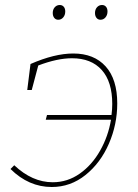

<svg xmlns="http://www.w3.org/2000/svg" viewBox="-20 -742 553 768"><path d="M449 -328Q449 -244 415.5 -167Q382 -90 322 -42Q262 6 187 6Q95 6 22 -66L37 -81Q109 -13 191 -13Q250 -13 299 -47.5Q348 -82 380.5 -139.5Q413 -197 424 -263H163L168 -282H426Q429 -305 429 -326Q429 -415 387 -462Q345 -509 268 -509Q209 -509 133 -480L107 -382H89L102 -486Q198 -528 273 -528Q356 -528 402.5 -476.5Q449 -425 449 -328ZM191 -690Q191 -704 199 -713Q207 -722 219 -722Q229 -722 235 -715Q241 -708 241 -696Q241 -682 233 -672.5Q225 -663 213 -663Q203 -663 197 -670.5Q191 -678 191 -690ZM360 -690Q360 -704 368 -713Q376 -722 388 -722Q398 -722 404 -715Q410 -708 410 -696Q410 -682 402 -672.5Q394 -663 382 -663Q372 -663 366 -670.5Q360 -678 360 -690Z"/></svg>

Font: Bitter Pro Thin
Style: Italic
Weight: 250
Italic angle: -9°
Designer: Sol Matas, and Bitter project Authors
Foundry: Sol Matas
Version: Version 1.010